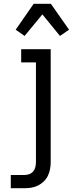

<svg xmlns="http://www.w3.org/2000/svg" viewBox="-20 -780 385 1015"><path d="M37 215V145H110Q123 145 135 140.5Q147 136 155.5 126Q164 116 167 103Q170 90 170 77V-450H92V-520H248V77Q248 96 244.5 114.5Q241 133 233 149.5Q225 166 211.5 179Q198 192 181.5 200.5Q165 209 146.5 212Q128 215 110 215ZM110 -590 63 -623 158 -760H249L345 -623L297 -590L204 -704Z"/></svg>

Font: Huly
Style: Regular
Weight: 400
Designer: Belleve Invis
Foundry: Belleve Invis
Version: Version 33.2.5; ttfautohint (v1.8.4)